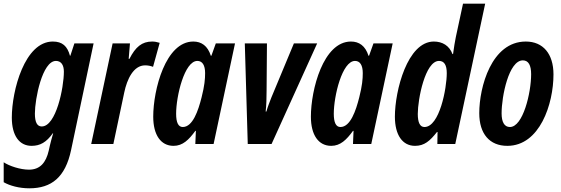

<svg xmlns="http://www.w3.org/2000/svg" viewBox="-46 -780 3039 1040"><path d="M113 240C233 240 308 180 339 33L461 -545H357L335 -478H333C319 -530 292 -555 240 -555C88 -555 18 -290 18 -143C18 -45 59 10 125 10C171 10 205 -9 240 -58H242C234 -32 228 -7 224 9L218 36C203 101 171 139 111 139C63 139 4 119 -26 99V207C7 226 58 240 113 240ZM180 -95C155 -95 143 -118 143 -165C143 -244 183 -450 257 -450C285 -450 300 -428 300 -392C300 -306 258 -95 180 -95Z M448 0H568L627 -279C642 -351 677 -426 740 -426C756 -426 770 -423 783 -418L819 -548C803 -553 791 -555 778 -555C723 -555 688 -526 655 -461H651L658 -545H564Z M894 10C944 10 977 -23 1012 -71H1015L1012 0H1111L1227 -545H1123L1099 -478H1096C1079 -532 1045 -555 1001 -555C851 -555 784 -294 784 -148C784 -49 825 10 894 10ZM944 -92C920 -92 908 -116 908 -164C908 -259 953 -450 1023 -450C1050 -450 1065 -427 1065 -384C1065 -352 1062 -316 1046 -253C1028 -181 998 -92 944 -92Z M1296 0H1425L1672 -545H1546L1424 -252C1415 -228 1404 -202 1397 -176H1393C1397 -208 1398 -256 1398 -289L1400 -545H1280Z M1748 10C1798 10 1831 -23 1866 -71H1869L1866 0H1965L2081 -545H1977L1953 -478H1950C1933 -532 1899 -555 1855 -555C1705 -555 1638 -294 1638 -148C1638 -49 1679 10 1748 10ZM1798 -92C1774 -92 1762 -116 1762 -164C1762 -259 1807 -450 1877 -450C1904 -450 1919 -427 1919 -384C1919 -352 1916 -316 1900 -253C1882 -181 1852 -92 1798 -92Z M2202 10C2253 10 2283 -17 2321 -65H2324L2323 0H2420L2582 -760H2462L2423 -579C2418 -556 2413 -523 2408 -487H2405C2388 -533 2350 -555 2304 -555C2161 -555 2093 -289 2093 -148C2093 -49 2134 10 2202 10ZM2253 -92C2229 -92 2217 -116 2217 -163C2217 -243 2257 -450 2332 -450C2360 -450 2374 -428 2374 -384C2374 -302 2335 -92 2253 -92Z M2702 10C2878 10 2952 -217 2952 -377C2952 -488 2896 -555 2802 -555C2616 -555 2550 -308 2550 -167C2550 -55 2606 10 2702 10ZM2716 -92C2686 -92 2671 -119 2671 -166C2671 -259 2710 -453 2786 -453C2817 -453 2831 -426 2831 -378C2831 -277 2787 -92 2716 -92Z"/></svg>

Font: Noto Sans ExtraCondensed
Style: Bold Italic
Weight: 700
Width: 2
Italic angle: -12°
Designer: Monotype Design Team
Foundry: Monotype Imaging Inc.
Version: Version 2.013